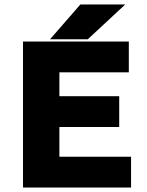

<svg xmlns="http://www.w3.org/2000/svg" viewBox="-20 -840 658 860"><path d="M567 0V-138H246V-271H514V-409H246V-516H557V-654H83V0ZM340 -820 204 -664H373L541 -820Z"/></svg>

Font: Falling Sky
Style: ExBd
Weight: 400
Designer: Paul D. Hunt
Foundry: Adobe Systems Incorporated
Version: Version 1.02